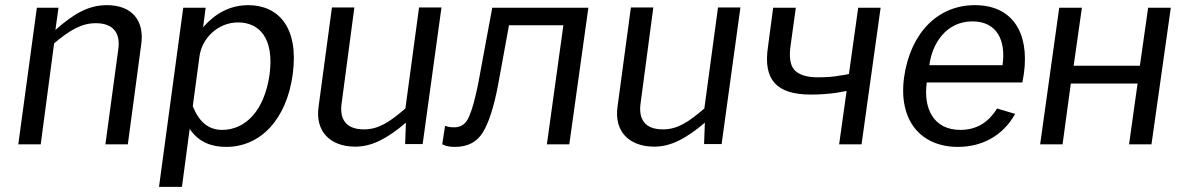

<svg xmlns="http://www.w3.org/2000/svg" viewBox="-20 -560 4613 745"><path d="M138 0 190 -392C251 -443 296 -470 352 -470C419 -470 448 -432 439 -369L389 0H476L528 -388C541 -479 493 -540 395 -540C323 -540 267 -507 195 -444L207 -530H123L51 0Z M686 165 716 -60C752 -6 804 10 858 10C988 10 1092 -93 1116 -273C1140 -453 1061 -540 943 -540C848 -540 792 -481 768 -454L778 -530H691L597 165ZM842 -56C788 -56 752 -88 728 -148L754 -341C763 -411 825 -473 904 -473C982 -473 1045 -417 1026 -271C1006 -130 932 -56 842 -56Z M1356 9H1359C1424 9 1483 -23 1555 -84L1552 -1H1620L1693 -531H1606L1553 -139C1492 -87 1450 -58 1392 -58C1322 -58 1296 -98 1306 -162L1355 -531H1268L1216 -145C1203 -51 1260 8 1356 9Z M1955 -462H2166L2102 0H2189L2263 -530H1890L1835 -233C1824 -180 1814 -140 1801 -110C1789 -80 1770 -66 1743 -66C1726 -66 1717 -68 1707 -72L1696 0C1709 7 1725 10 1745 10C1795 10 1831 -9 1854 -47C1877 -85 1896 -144 1912 -227Z M2516 9H2519C2584 9 2643 -23 2715 -84L2712 -1H2780L2853 -531H2766L2713 -139C2652 -87 2610 -58 2552 -58C2482 -58 2456 -98 2466 -162L2515 -531H2428L2376 -145C2363 -51 2420 8 2516 9Z M3048 -386 3068 -530H2980L2960 -379C2950 -314 2959 -267 2986 -238C3012 -208 3059 -193 3126 -193C3165 -193 3197 -196 3226 -200C3239 -202 3252 -205 3265 -207L3236 0H3323L3397 -530H3310L3274 -273C3262 -270 3251 -268 3240 -267C3216 -262 3187 -260 3152 -260C3110 -260 3080 -270 3063 -288C3046 -306 3041 -339 3048 -386Z M3947 -240 3953 -275C3975 -436 3906 -540 3763 -540C3615 -540 3512 -428 3488 -260C3465 -90 3555 10 3697 10C3789 10 3871 -32 3919 -118L3849 -139C3817 -88 3773 -56 3706 -56C3604 -56 3562 -137 3576 -240ZM3586 -307C3597 -392 3652 -477 3753 -477C3848 -477 3884 -404 3870 -307Z M4090 -530 4016 0H4103L4135 -236H4394L4361 0H4448L4523 -530H4435L4403 -305H4146L4178 -530Z"/></svg>

Font: Cheyenne Sans
Style: Italic
Weight: 400
Italic angle: -8.13011°
Designer: The Public Sans project authors (U.S. Web Design System), Libre Franklin designed by Pablo Impallari and Rodrigo Fuenzal
Foundry: The Cheyenne Sans Project Authors
Version: Version 2.007